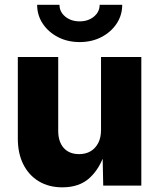

<svg xmlns="http://www.w3.org/2000/svg" viewBox="-20 -783 672 810"><path d="M243.2 7.3Q186 7.3 143.8 -18.1Q101.6 -43.5 78.4 -89.6Q55.2 -135.7 55.2 -197.8V-542.5H225.6V-231Q225.6 -185.1 248.8 -158.9Q272 -132.8 314 -132.8Q341.8 -132.8 362.3 -145Q382.8 -157.2 394.5 -179.9Q406.2 -202.6 406.2 -234.4V-542.5H576.2V0H415.5L412.6 -137.7H421.9Q401.4 -72.3 358.2 -32.5Q314.9 7.3 243.2 7.3ZM315.9 -605.5Q265.1 -605.5 224.6 -626.5Q184.1 -647.5 160.4 -683.1Q136.7 -718.8 136.7 -762.7H231Q231 -732.9 255.4 -712.9Q279.8 -692.9 315.9 -692.9Q352.1 -692.9 376.2 -712.9Q400.4 -732.9 400.4 -762.7H495.6Q495.6 -718.8 471.9 -683.1Q448.2 -647.5 407.7 -626.5Q367.2 -605.5 315.9 -605.5Z"/></svg>

Font: Inter 16pt ExtraBold
Style: Regular
Weight: 800
Version: Version 4.001;git-66647c0bb